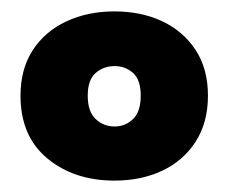

<svg xmlns="http://www.w3.org/2000/svg" viewBox="-20 -643 401 337"><path d="M345 -475Q345 -428 323.5 -394.5Q302 -361 265 -343.5Q228 -326 181 -326Q110 -326 63 -365Q16 -404 16 -475Q16 -522 37.5 -555Q59 -588 96.5 -605.5Q134 -623 181 -623Q228 -623 265 -605.5Q302 -588 323.5 -555Q345 -522 345 -475ZM181 -527Q162 -527 148 -515Q134 -503 134 -475Q134 -447 148 -434Q162 -421 181 -421Q200 -421 213.5 -434Q227 -447 227 -475Q227 -503 213.5 -515Q200 -527 181 -527Z"/></svg>

Font: Baloo Bhaijaan 2 ExtraBold
Style: Regular
Weight: 800
Designer: Sanskriti Dholi, Noopur Datye and Ek Type
Foundry: Ek Type
Version: Version 1.701